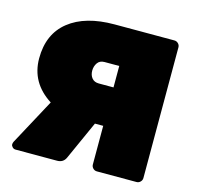

<svg xmlns="http://www.w3.org/2000/svg" viewBox="-102 -809 947 917"><g transform="rotate(15 371.0 -350.0)"><path d="M156 -261Q48 -330 48 -450.5Q48 -571 129 -635.5Q210 -700 354 -700H650Q661 -700 669 -692Q677 -684 677 -673V-27Q677 -16 669 -8Q661 0 650 0H454Q443 0 435 -8Q427 -16 427 -27V-218H386L300 -27Q288 0 257 0H52Q43 0 36.5 -6.5Q30 -13 30 -20Q30 -27 33 -33ZM427 -408V-514H354Q331 -514 319.5 -497.5Q308 -481 308 -459Q308 -437 320 -422.5Q332 -408 354 -408Z"/></g></svg>

Font: Rubik One
Style: Regular
Weight: 400
Designer: Hubert and Fischer with Elvire Volk Leonovitch
Foundry: Hubert and Fischer with Elvire Volk Leonovitch
Version: Version 1.001